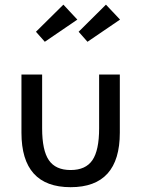

<svg xmlns="http://www.w3.org/2000/svg" viewBox="-20 -783 602 818"><path d="M280.9 14.5Q71.4 14.5 71.4 -217.7V-465.5H159.5V-236.4Q159.5 -142.3 188.2 -100.5Q216.8 -58.6 280.9 -58.6Q345 -58.6 373.6 -100.5Q402.3 -142.3 402.3 -236.4V-465.5H490.5V-217.7Q490.5 14.5 280.9 14.5ZM352.7 -605 315 -647.7 431.4 -763.2 491.4 -699.5ZM170.9 -605 133.2 -647.7 250 -763.2 309.5 -699.5Z"/></svg>

Font: Spartan Med
Style: Regular
Weight: 500
Designer: Matt Bailey, Mirko Velimirovic
Foundry: Matt Bailey
Version: Version 1.005